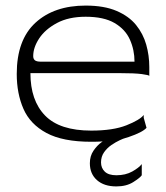

<svg xmlns="http://www.w3.org/2000/svg" viewBox="-20 -498 595 688"><path d="M307 10Q205 10 146.5 -21.5Q88 -53 64 -108Q40 -163 40 -233Q40 -355 107 -416.5Q174 -478 287 -478Q353 -478 397.5 -459Q442 -440 467.5 -408.5Q493 -377 504 -338Q515 -299 515 -258V-226Q514 -229 488.5 -232.5Q463 -236 405 -236H89Q89 -138 141.5 -84Q194 -30 307 -30Q385 -30 433 -49Q481 -68 495 -86V-76L505 -40Q491 -24 441 -7Q391 10 307 10ZM127 -277H462Q462 -319 445.5 -356Q429 -393 390.5 -415.5Q352 -438 287 -438Q226 -438 184 -415.5Q142 -393 120.5 -360.5Q99 -328 99 -297Q99 -287 105 -282Q111 -277 127 -277ZM397 170Q353 170 327.5 147.5Q302 125 302 87Q302 61 315 42Q328 23 344 11.5Q360 0 368 -3H428Q423 -2 409 4.5Q395 11 379.5 21.5Q364 32 353 47.5Q342 63 342 84Q342 104 355.5 117Q369 130 397 130Q430 130 454 116.5Q478 103 488 90V130Q482 139 457.5 154.5Q433 170 397 170Z"/></svg>

Font: Red Rose Light
Style: Regular
Weight: 300
Designer: Jaikishan Patel
Version: Version 1.001; ttfautohint (v1.8.3)